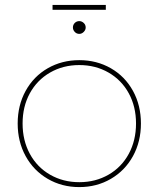

<svg xmlns="http://www.w3.org/2000/svg" viewBox="-20 -762 646 782"><path d="M554 -259Q554 -185 521.5 -126Q489 -67 431.5 -33.5Q374 0 303 0Q232 0 174.5 -33.5Q117 -67 84.5 -126Q52 -185 52 -259Q52 -333 84.5 -392Q117 -451 174.5 -484Q232 -517 303 -517Q374 -517 431.5 -484Q489 -451 521.5 -392Q554 -333 554 -259ZM72 -259Q72 -190 101.5 -135.5Q131 -81 184 -50.5Q237 -20 303 -20Q369 -20 422 -50.5Q475 -81 504.5 -135.5Q534 -190 534 -259Q534 -328 504.5 -382Q475 -436 422 -466.5Q369 -497 303 -497Q237 -497 184 -466.5Q131 -436 101.5 -382Q72 -328 72 -259ZM329 -650Q329 -640 321 -632Q313 -624 303 -624Q292 -624 284.5 -632Q277 -640 277 -650Q277 -661 284.5 -668.5Q292 -676 303 -676Q313 -676 321 -668.5Q329 -661 329 -650ZM194 -742H411V-722H194Z"/></svg>

Font: Gontserrat Thin
Style: Regular
Weight: 250
Designer: Julieta Ulanovsky
Foundry: Julieta Ulanovsky
Version: Version 6.001